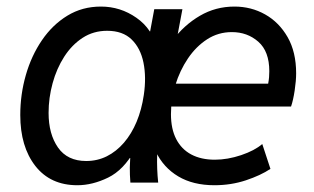

<svg xmlns="http://www.w3.org/2000/svg" viewBox="-20 -545 937 573"><path d="M210.9 7.8Q130.4 7.8 85.4 -49.8Q40.5 -107.4 40.5 -201.7Q40.5 -263.2 57.1 -321Q73.7 -378.9 105.2 -425Q136.7 -471.2 181.2 -498.3Q225.6 -525.4 281.2 -525.4Q339.4 -525.4 387.2 -491.9Q435.1 -458.5 448.2 -400.4L383.8 -451.2H461.9L416 -386.7L440.4 -517.6H524.4L458 -164.1Q450.2 -125.5 449 -83Q447.8 -40.5 452.1 0H369.1Q367.2 -23.9 367.4 -45.9Q367.7 -67.9 371.1 -98.6L377 -73.2H358.4L381.8 -96.7Q349.1 -37.6 302.5 -14.9Q255.9 7.8 210.9 7.8ZM237.3 -64.5Q270.5 -64.5 298.8 -78.6Q327.1 -92.8 349.9 -119.1Q372.6 -145.5 387.7 -181.6Q402.8 -217.8 409.2 -261.7Q417 -314.5 408.2 -357.9Q399.4 -401.4 372.8 -427.2Q346.2 -453.1 299.8 -453.1Q258.8 -453.1 226.6 -432.1Q194.3 -411.1 171.6 -375.7Q148.9 -340.3 137 -296.6Q125 -252.9 125 -208Q125 -145 153.1 -104.7Q181.2 -64.5 237.3 -64.5ZM620.1 7.8Q556.2 7.8 512 -18.6Q467.8 -44.9 445.1 -92.3Q422.4 -139.6 422.4 -202.1Q422.4 -263.2 441.4 -320.8Q460.4 -378.4 495.1 -424.6Q529.8 -470.7 576.7 -498Q623.5 -525.4 679.7 -525.4Q729.5 -525.4 771.2 -502Q813 -478.5 838.4 -434.1Q863.8 -389.6 863.8 -326.2Q863.8 -304.2 859.4 -274.9Q855 -245.6 848.6 -227.1H482.4L493.2 -295.4H780.3Q782.2 -305.2 783 -314.5Q783.7 -323.7 783.7 -332.5Q783.7 -391.6 751 -420.4Q718.3 -449.2 671.9 -449.2Q631.3 -449.2 598.1 -427.7Q564.9 -406.2 540.8 -370.4Q516.6 -334.5 503.4 -291.3Q490.2 -248 490.2 -204.1Q490.2 -160.2 505.9 -129.9Q521.5 -99.6 550.8 -84Q580.1 -68.4 621.1 -68.4Q659.2 -68.4 699.7 -82Q740.2 -95.7 762.7 -115.2L787.1 -41Q757.8 -21.5 713.6 -6.8Q669.4 7.8 620.1 7.8Z"/></svg>

Font: Reddit Sans
Style: Italic
Weight: 400
Italic angle: -11.25°
Designer: Stephen Hutchings
Version: Version 1.013